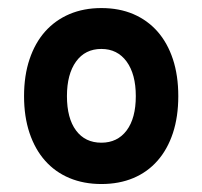

<svg xmlns="http://www.w3.org/2000/svg" viewBox="-20 -732 505 479"><path d="M232.9 -272.9Q189 -272.9 153.3 -287.8Q117.7 -302.7 92.5 -331.1Q67.4 -359.4 53.7 -400.1Q40 -440.9 40 -492.2Q40 -543.5 53.7 -584.2Q67.4 -625 92.5 -653.3Q117.7 -681.6 153.3 -696.8Q189 -711.9 232.9 -711.9Q277.3 -711.9 312.7 -696.8Q348.1 -681.6 373 -653.3Q397.9 -625 411.4 -584.2Q424.8 -543.5 424.8 -492.2Q424.8 -440.9 411.4 -400.1Q397.9 -359.4 373 -331.1Q348.1 -302.7 312.7 -287.8Q277.3 -272.9 232.9 -272.9ZM232.9 -376Q272.9 -376 295.9 -406.5Q318.8 -437 318.8 -492.2Q318.8 -546.9 295.9 -578.4Q272.9 -609.9 232.9 -609.9Q192.4 -609.9 169.7 -578.4Q147 -546.9 147 -492.2Q147 -437 169.7 -406.5Q192.4 -376 232.9 -376Z"/></svg>

Font: Overpass
Style: Bold
Weight: 700
Designer: Delve Withrington
Foundry: Delve Fonts
Version: Version 1.001